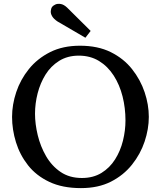

<svg xmlns="http://www.w3.org/2000/svg" viewBox="-20 -951 826 987"><path d="M396 16Q301 16 233.5 -16Q166 -48 124 -101.5Q82 -155 62 -220Q42 -285 42 -350Q42 -413 63.5 -477.5Q85 -542 128.5 -596Q172 -650 237.5 -683Q303 -716 391 -716Q483 -716 549.5 -683Q616 -650 659 -595.5Q702 -541 723.5 -477Q745 -413 745 -350Q745 -288 723.5 -223.5Q702 -159 658.5 -104.5Q615 -50 550 -17Q485 16 396 16ZM401 -36Q459 -36 501.5 -62Q544 -88 571.5 -131.5Q599 -175 612 -227.5Q625 -280 625 -332Q625 -396 610 -455.5Q595 -515 564.5 -562.5Q534 -610 489 -637.5Q444 -665 385 -665Q327 -665 284 -638Q241 -611 214 -567.5Q187 -524 173.5 -471.5Q160 -419 160 -366Q160 -314 174 -256Q188 -198 217 -148Q246 -98 291.5 -67Q337 -36 401 -36ZM419 -757 275 -841Q256 -854 248 -867.5Q240 -881 241 -894Q242 -907 248 -916Q254 -923 265 -928Q276 -933 292 -930.5Q308 -928 325 -912L446 -792Z"/></svg>

Font: Lora Medium
Style: Regular
Weight: 500
Designer: Olga Karpushina, Alexei Vanyashin (Cyrillic)
Foundry: Cyreal
Version: Version 3.004